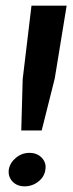

<svg xmlns="http://www.w3.org/2000/svg" viewBox="-20 -650 259 677"><path d="M55 -190 60 -371 91 -630H215L173 -373L127 -190ZM67 7Q40 7 24 -10Q8 -27 11 -52Q15 -76 36 -93.5Q57 -111 84 -111Q111 -111 127.5 -93.5Q144 -76 140 -52Q137 -27 115.5 -10Q94 7 67 7Z"/></svg>

Font: Alumni Sans Thin
Style: Bold Italic
Weight: 700
Italic angle: -8°
Version: Version 1.016